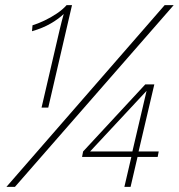

<svg xmlns="http://www.w3.org/2000/svg" viewBox="-20 -724 693 744"><path d="M141 -307 211 -608Q215 -626 219.5 -642.5Q224 -659 227 -670Q209 -652 177.5 -633.5Q146 -615 104 -603L106 -626Q126 -632 151.5 -644Q177 -656 200 -671.5Q223 -687 238 -704H259L167 -307ZM5 0 618 -704H653L38 0ZM462 0 489 -116H298L302 -137L543 -397H578L517 -137H595L591 -116H513L486 0ZM329 -137H493L548 -372Z"/></svg>

Font: Prodigy Sans ExtraLight
Style: Italic
Weight: 200
Italic angle: -13°
Designer: Wei Huang
Foundry: Wei Huang
Version: Version 1.003; ttfautohint (v1.8.3)